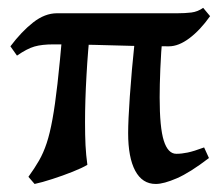

<svg xmlns="http://www.w3.org/2000/svg" viewBox="-20 -451 557 485"><path d="M406.7 -334Q355 -334 311 -335.2Q267.1 -336.4 220.5 -337.6Q173.8 -338.9 114.7 -338.9Q85.9 -338.9 67.1 -333.5Q48.3 -328.1 22.9 -310.5L6.3 -334Q34.2 -371.1 63.7 -394.3Q93.3 -417.5 124 -417.5Q226.6 -417.5 297.1 -417.5Q367.7 -417.5 428.2 -417.5Q447.3 -417.5 463.4 -419.4Q479.5 -421.4 493.2 -431.2L510.7 -410.2Q485.8 -375 458.5 -354.5Q431.2 -334 406.7 -334ZM373.5 13.7Q339.4 13.7 321.5 -19.8Q303.7 -53.2 303.7 -114.7Q303.7 -146 307.9 -207Q312 -268.1 321.3 -357.4L390.6 -362.3Q386.7 -318.8 385 -277.1Q383.3 -235.4 383.3 -205.1Q383.3 -128.4 393.8 -95.5Q404.3 -62.5 425.3 -62.5Q439 -62.5 454.1 -65.7Q469.2 -68.8 495.6 -78.6L507.8 -51.8Q460 -15.1 426.8 -0.7Q393.6 13.7 373.5 13.7ZM194.8 -142.1Q194.8 -109.9 196 -84.5Q197.3 -59.1 200.7 -34.7Q188 -26.9 163.3 -17.1Q138.7 -7.3 112.3 1.2Q85.9 9.8 67.4 13.7Q64.9 10.7 58.3 3.2Q51.8 -4.4 51.8 -4.4Q67.4 -25.9 78.6 -45.4Q89.8 -64.9 97.9 -89.4Q106 -113.8 112.5 -149.7Q119.1 -185.5 125.2 -239.5Q131.3 -293.5 138.2 -373Q145 -375.5 161.9 -377.9Q178.7 -380.4 193.6 -382.1Q208.5 -383.8 208.5 -383.8Q202.1 -325.2 198.5 -260.7Q194.8 -196.3 194.8 -142.1Z"/></svg>

Font: Dai Banna SIL Medium
Style: Regular
Weight: 500
Designer: Victor Gaultney
Foundry: SIL International
Version: Version 4.000